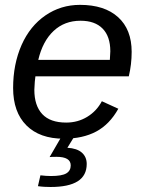

<svg xmlns="http://www.w3.org/2000/svg" viewBox="-20 -558 596 786"><path d="M125 -245.6Q122.1 -229 120.6 -190.4Q120.6 -125.5 153.1 -90.8Q185.5 -56.2 251 -56.2Q298.3 -56.2 336.9 -79.6Q375.5 -103 397 -143.6L464.4 -112.8Q428.7 -48.8 373.8 -19.5Q318.8 9.8 240.7 9.8Q142.6 9.8 88.1 -44.7Q33.7 -99.1 33.7 -197.8Q33.7 -294.9 68.4 -374Q103 -451.7 166 -494.9Q229 -538.1 307.6 -538.1Q407.7 -538.1 463.4 -487.8Q519 -437.5 519 -345.7Q519 -294.9 507.3 -245.6ZM136.7 -313H429.7L431.6 -348.1Q431.6 -408.7 400.1 -440.9Q368.7 -473.1 309.6 -473.1Q244.1 -473.1 199.5 -431.4Q154.8 -389.6 136.7 -313ZM255.9 46.9Q295.4 49.3 315.2 66.9Q335 84.5 335 113.3Q335 160.6 298.1 184.1Q261.2 207.5 187 207.5Q174.8 207.5 161.9 206.8Q148.9 206.1 135.3 204.1L145.5 159.7Q168.9 162.6 188.5 162.6Q232.9 162.6 251.2 151.9Q269.5 141.1 269.5 119.1Q269.5 84 211.4 84Q200.7 84 193.6 84.2Q186.5 84.5 183.1 85L232.4 0H284.7Z"/></svg>

Font: Arimo
Style: Italic
Weight: 400
Italic angle: -12°
Designer: Steve Matteson
Foundry: Monotype Imaging Inc.
Version: Version 1.33